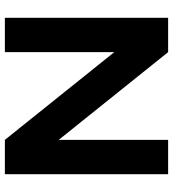

<svg xmlns="http://www.w3.org/2000/svg" viewBox="19 -729 710 788"><g transform="rotate(90 374.0 -335.0)"><path d="M53 -670V0H194V-449L554 0H695V-670H554V-221L194 -670Z"/></g></svg>

Font: LT Wave Bold
Style: Regular
Weight: 700
Designer: Daniel Lyons
Version: Version 2.5 (Glyphs App)